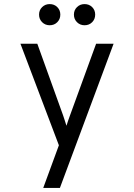

<svg xmlns="http://www.w3.org/2000/svg" viewBox="-20 -725 656 939"><path d="M191.5 194 268 -14.5 80 -511H162.5L288.5 -161Q292.5 -149.5 296.5 -136.8Q300.5 -124 305 -110Q309 -123 313.5 -135.8Q318 -148.5 322.5 -161L450 -511H535.5L273 194ZM223 -601.5Q201 -601.5 186 -616.5Q171 -631.5 171 -653.5Q171 -675.5 186 -690.2Q201 -705 223 -705Q245.5 -705 260.2 -690.2Q275 -675.5 275 -653.5Q275 -631.5 260.2 -616.5Q245.5 -601.5 223 -601.5ZM393.5 -601.5Q371.5 -601.5 356.5 -616.5Q341.5 -631.5 341.5 -653.5Q341.5 -675.5 356.5 -690.2Q371.5 -705 393.5 -705Q416 -705 430.8 -690.2Q445.5 -675.5 445.5 -653.5Q445.5 -631.5 430.8 -616.5Q416 -601.5 393.5 -601.5Z"/></svg>

Font: Overpass Mono Light
Style: Regular
Weight: 400
Monospace: yes
Version: Version 4.000